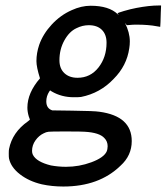

<svg xmlns="http://www.w3.org/2000/svg" viewBox="-20 -475 608 701"><path d="M126 -189Q113 -230 113 -252Q113 -281 123 -311Q137 -351 169 -385.5Q201 -420 242 -438Q277 -454 311 -454Q378 -454 410 -423Q413 -420 413 -421Q412 -423 411 -424L409 -426Q409 -428 433 -435Q457 -442 478 -446Q525 -455 560 -455H568V-451Q568 -447 567 -429Q566 -411 566 -394L565 -377L553 -379Q522 -385 479 -385Q463 -385 456 -384L443 -383Q442 -384 439.5 -387Q437 -390 436 -392Q454 -356 454 -324Q454 -311 452 -299Q443 -235 395 -187Q346 -135 276 -121Q269 -120 249 -120Q205 -120 169 -141L163 -145Q161 -143 160 -141Q149 -124 149 -105Q149 -79 171 -72L242 -71Q324 -70 343 -67Q461 -51 461 40Q461 93 420 130Q342 206 211 206Q170 206 133 198Q86 187 53 161.5Q20 136 13 104Q12 100 12 86Q12 73 13 69Q25 8 82 -32Q90 -38 89 -39Q89 -40 85 -50Q80 -67 80 -82Q80 -136 126 -189ZM369 -319Q369 -349 352 -366Q335 -383 304 -383Q281 -383 259 -372Q233 -360 215 -327.5Q197 -295 197 -255Q197 -225 215 -208Q233 -191 263 -191Q310 -191 339.5 -228.5Q369 -266 369 -319ZM289 6Q281 5 216 5Q167 5 157.5 6Q148 7 139 12Q122 20 109.5 37.5Q97 55 97 76Q97 84 100 90Q113 116 166 129Q193 134 221 134Q269 134 313.5 117.5Q358 101 369 79Q373 70 373 59Q373 41 361 29Q343 9 289 6Z"/></svg>

Font: KaTeX_SansSerif
Style: Italic
Weight: 400
Version: Version 1.1; ttfautohint (v1.3)